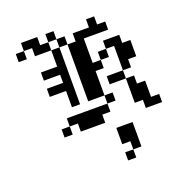

<svg xmlns="http://www.w3.org/2000/svg" viewBox="-143 -694 999 1057"><g transform="rotate(-20 357.0 -166.0)"><path d="M47.6 -523.8H95.2V-476.2H47.6ZM95.2 -571.4H142.9V-523.8H95.2ZM142.9 -571.4H190.5V-523.8H142.9ZM142.9 -523.8H190.5V-476.2H142.9ZM190.5 -523.8H238.1V-476.2H190.5ZM238.1 -571.4H285.7V-523.8H238.1ZM285.7 -523.8H333.3V-476.2H285.7ZM381 -523.8H428.6V-476.2H381ZM428.6 -523.8H476.2V-476.2H428.6ZM523.8 -523.8H571.4V-476.2H523.8ZM476.2 -523.8H523.8V-476.2H476.2ZM476.2 -571.4H523.8V-523.8H476.2ZM238.1 -476.2H285.7V-428.6H238.1ZM238.1 -428.6H285.7V-381H238.1ZM238.1 -381H285.7V-333.3H238.1ZM238.1 -333.3H285.7V-285.7H238.1ZM238.1 -285.7H285.7V-238.1H238.1ZM333.3 -476.2H381V-428.6H333.3ZM381 -476.2H428.6V-428.6H381ZM381 -428.6H428.6V-381H381ZM381 -381H428.6V-333.3H381ZM381 -333.3H428.6V-285.7H381ZM333.3 -333.3H381V-285.7H333.3ZM333.3 -381H381V-333.3H333.3ZM333.3 -428.6H381V-381H333.3ZM333.3 -285.7H381V-238.1H333.3ZM381 -285.7H428.6V-238.1H381ZM190.5 -381H238.1V-333.3H190.5ZM142.9 -381H190.5V-333.3H142.9ZM190.5 -285.7H238.1V-238.1H190.5ZM142.9 -285.7H190.5V-238.1H142.9ZM238.1 -238.1H285.7V-190.5H238.1ZM238.1 -190.5H285.7V-142.9H238.1ZM333.3 -238.1H381V-190.5H333.3ZM381 -238.1H428.6V-190.5H381ZM381 -190.5H428.6V-142.9H381ZM333.3 -190.5H381V-142.9H333.3ZM428.6 -142.9H476.2V-95.2H428.6ZM381 -95.2H428.6V-47.6H381ZM333.3 -95.2H381V-47.6H333.3ZM285.7 -95.2H333.3V-47.6H285.7ZM238.1 -95.2H285.7V-47.6H238.1ZM190.5 -95.2H238.1V-47.6H190.5ZM142.9 -47.6H190.5V0H142.9ZM333.3 -47.6H381V0H333.3ZM285.7 -47.6H333.3V0H285.7ZM238.1 -47.6H285.7V0H238.1ZM523.8 -428.6H571.4V-381H523.8ZM571.4 -428.6H619V-381H571.4ZM476.2 -381H523.8V-333.3H476.2ZM428.6 -333.3H476.2V-285.7H428.6ZM571.4 -381H619V-333.3H571.4ZM571.4 -333.3H619V-285.7H571.4ZM571.4 -285.7H619V-238.1H571.4ZM619 -381H666.7V-333.3H619ZM619 -333.3H666.7V-285.7H619ZM523.8 -238.1H571.4V-190.5H523.8ZM476.2 -238.1H523.8V-190.5H476.2ZM571.4 -190.5H619V-142.9H571.4ZM571.4 -142.9H619V-95.2H571.4ZM571.4 -95.2H619V-47.6H571.4ZM619 -142.9H666.7V-95.2H619ZM619 -95.2H666.7V-47.6H619ZM619 -47.6H666.7V0H619ZM666.7 -47.6H714.3V0H666.7ZM476.2 95.2H523.8V142.9H476.2ZM476.2 47.6H523.8V95.2H476.2ZM428.6 47.6H476.2V95.2H428.6ZM476.2 142.9H523.8V190.5H476.2ZM428.6 190.5H476.2V238.1H428.6ZM428.6 95.2H476.2V142.9H428.6Z"/></g></svg>

Font: Jacquard 12
Style: Regular
Weight: 400
Designer: Sarah Cadigan-Fried
Version: Version 1.000; ttfautohint (v1.8.4.7-5d5b)